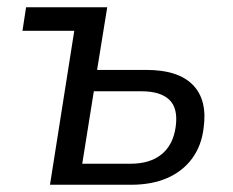

<svg xmlns="http://www.w3.org/2000/svg" viewBox="-20 -510 642 530"><path d="M118 0 185 -425H42L52 -490H276L248 -317H384Q472 -317 512.5 -275.5Q553 -234 542 -156Q536 -107 510 -72Q484 -37 441.5 -18.5Q399 0 342 0ZM207 -58H340Q394 -58 426 -84Q458 -110 465 -160Q472 -211 447.5 -234.5Q423 -258 371 -258H239Z"/></svg>

Font: Nunito Sans 10pt SemiCondensed
Style: Italic
Weight: 400
Width: 4
Italic angle: -9°
Designer: Vernon Adams
Foundry: Vernon Adams
Version: Version 3.101;gftools[0.9.27]